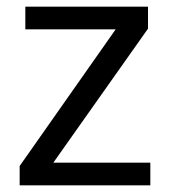

<svg xmlns="http://www.w3.org/2000/svg" viewBox="-20 -556 510 576"><path d="M431 0H39V-58L327 -468H56V-536H424V-470L140 -68H431Z"/></svg>

Font: ukannada05
Style: Book
Weight: 400
Designer: Jelle Bosma - Monotype Design Team
Foundry: Monotype Imaging Inc.
Version: Version 2.003